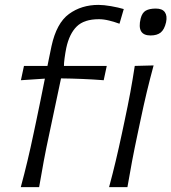

<svg xmlns="http://www.w3.org/2000/svg" viewBox="-20 -765 701 785"><path d="M65 0Q80 -55.5 92.2 -106.8Q104.5 -158 117.5 -220L128 -269.5Q137 -311.5 145.5 -354Q154 -396.5 163.5 -443.5L65.5 -437L78 -495.5H174Q178 -514.5 182 -534.8Q186 -555 190.5 -576Q211 -670.5 262 -707.8Q313 -745 382.5 -745Q404 -745 434 -739.8Q464 -734.5 486 -728L468.5 -668Q449.5 -675 426.8 -680.8Q404 -686.5 384.5 -686.5Q324 -686.5 293.8 -656.8Q263.5 -627 251 -569Q247 -549.5 244 -527Q241 -504.5 241.5 -495.5H416.5L404 -437Q359.5 -440.5 316 -442.2Q272.5 -444 229.5 -444.5L182 -220Q168.5 -158 159 -106.8Q149.5 -55.5 140 0ZM426 0Q441 -55.5 453.2 -107Q465.5 -158.5 478.5 -219.5L489 -269Q503 -334.5 512.8 -387.2Q522.5 -440 531 -495.5L608 -497.5Q593 -442 580.2 -389Q567.5 -336 553.5 -269L543 -219.5Q530 -158.5 520.2 -107Q510.5 -55.5 501 0ZM595.5 -620Q538.5 -620 555 -689Q561 -713 576 -721.5Q591 -730 617 -730Q643.5 -730 654 -715.2Q664.5 -700.5 659 -674Q652 -644 637 -632Q622 -620 595.5 -620Z"/></svg>

Font: Commissioner Flair Light
Style: Italic
Weight: 300
Italic angle: -12°
Designer: Kostas Bartsokas
Foundry: Kostas Bartsokas
Version: Version 1.000; ttfautohint (v1.8.3)